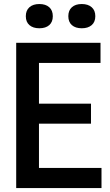

<svg xmlns="http://www.w3.org/2000/svg" viewBox="-20 -958 560 978"><path d="M62.5 0V-740H492V-637.5H178.5V-430H443.5V-328H178.5V-102.5H497V0ZM396.5 -814Q364.5 -814 346.2 -830Q328 -846 328 -875.5Q328 -905 346.2 -921.2Q364.5 -937.5 396.5 -937.5Q428.5 -937.5 447 -921.2Q465.5 -905 465.5 -875.5Q465.5 -846 447 -830Q428.5 -814 396.5 -814ZM180.5 -814Q148.5 -814 130 -830Q111.5 -846 111.5 -875.5Q111.5 -905 130 -921.2Q148.5 -937.5 180.5 -937.5Q212.5 -937.5 230.8 -921.2Q249 -905 249 -875.5Q249 -846 230.8 -830Q212.5 -814 180.5 -814Z"/></svg>

Font: Encode Sans Condensed SemiBold
Style: Regular
Weight: 600
Width: 3
Designer: Multiple Designers
Foundry: Impallari Type
Version: Version 3.000; ttfautohint (v1.8.3) -l 8 -r 50 -G 200 -x 14 